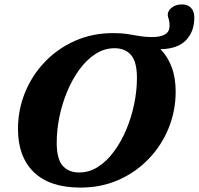

<svg xmlns="http://www.w3.org/2000/svg" viewBox="-20 -835 900 870"><path d="M776 -419.5Q776 -333 744.2 -254.8Q712.5 -176.5 654.5 -115.8Q596.5 -55 517.8 -20Q439 15 344.5 15Q206 15 133.8 -54.5Q61.5 -124 61.5 -250.5Q61.5 -337 93.2 -415.2Q125 -493.5 183 -554.2Q241 -615 319.8 -650Q398.5 -685 493 -685Q530.5 -685 558.8 -680.5Q587 -676 612.8 -671.5Q638.5 -667 668 -667Q748.5 -667 748.5 -717.5Q748.5 -736.5 744.2 -749.2Q740 -762 740 -767.5Q740 -786 758.2 -800.5Q776.5 -815 805 -815Q831 -815 845.8 -799.2Q860.5 -783.5 860.5 -755.5Q860.5 -692 822.8 -652.8Q785 -613.5 707 -612Q739.5 -580 757.8 -531.2Q776 -482.5 776 -419.5ZM237 -188.5Q237 -114.5 264 -84Q291 -53.5 338.5 -53.5Q384.5 -53.5 424.2 -79Q464 -104.5 496.5 -148.5Q529 -192.5 552.2 -247.8Q575.5 -303 588 -363.5Q600.5 -424 600.5 -481.5Q600.5 -555.5 573.5 -586Q546.5 -616.5 499 -616.5Q453.5 -616.5 413.5 -591Q373.5 -565.5 341 -521.5Q308.5 -477.5 285.2 -422.2Q262 -367 249.5 -306.8Q237 -246.5 237 -188.5Z"/></svg>

Font: Newsreader Text ExtraBold
Style: Italic
Weight: 800
Italic angle: -17°
Designer: Hugues Gentile
Foundry: Production Type
Version: Version 1.001